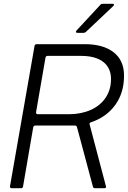

<svg xmlns="http://www.w3.org/2000/svg" viewBox="-20 -997 679 1017"><path d="M42 0Q37 0 34.5 -3Q32 -6 33 -11L163 -754Q165 -763 174 -763H429Q527 -763 582 -720Q637 -677 637 -596Q637 -505 590 -440.5Q543 -376 461 -349Q452 -346 455 -337L541 -11L542 -8Q542 0 532 0H483Q474 0 472 -9L388 -323Q386 -332 377 -332H167Q158 -332 156 -323L102 -9Q101 0 91 0ZM171 -403V-401Q171 -392 180 -392H345Q409 -392 460 -414.5Q511 -437 539.5 -479.5Q568 -522 568 -578Q568 -637 527 -669Q486 -701 409 -701H232Q223 -701 221 -692ZM390 -823Q384 -823 382.5 -826.5Q381 -830 385 -835L512 -972Q516 -977 524 -977H575Q582 -977 583.5 -973.5Q585 -970 580 -965L435 -828Q430 -823 423 -823Z"/></svg>

Font: Open Sauce Two Light Italic
Style: Regular
Weight: 300
Italic angle: -10°
Designer: Alfredo Marco Pradil
Foundry: Creative Sauce Fz LLC
Version: Version 1.477